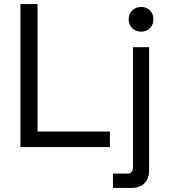

<svg xmlns="http://www.w3.org/2000/svg" viewBox="-20 -720 832 940"><path d="M80 0V-700H164V-76H518V0ZM533 200V130H601Q631 130 631 100V-489H710V114Q710 154 687.5 177Q665 200 623 200ZM671 -565Q645 -565 627.5 -582Q610 -599 610 -625Q610 -652 627.5 -669Q645 -686 671 -686Q697 -686 714 -669Q731 -652 731 -625Q731 -599 714 -582Q697 -565 671 -565Z"/></svg>

Font: Space Grotesk Light
Style: Regular
Weight: 400
Version: Version 2.000